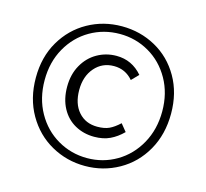

<svg xmlns="http://www.w3.org/2000/svg" viewBox="-105 -836 1040 967"><g transform="rotate(15 415.5 -352.0)"><path d="M63 -354Q63 -462 111 -544Q159 -626 239.5 -671Q320 -716 416 -716Q512 -716 592.5 -671.5Q673 -627 720.5 -544.5Q768 -462 768 -354Q768 -246 720.5 -162.5Q673 -79 592 -33.5Q511 12 416 12Q321 12 240 -33.5Q159 -79 111 -162.5Q63 -246 63 -354ZM227 -351Q227 -415 254.5 -464Q282 -513 328 -539Q374 -565 428 -565Q509 -565 563 -502L528 -466Q489 -512 429 -512Q368 -512 329 -467Q290 -422 290 -351Q290 -279 327 -237Q364 -195 425 -195Q463 -195 487.5 -206.5Q512 -218 540 -244L571 -206Q540 -175 505 -158.5Q470 -142 423 -142Q368 -142 323 -167Q278 -192 252.5 -239.5Q227 -287 227 -351ZM722 -354Q722 -448 680.5 -521.5Q639 -595 569 -635.5Q499 -676 416 -676Q332 -676 262 -635.5Q192 -595 150.5 -521.5Q109 -448 109 -354Q109 -259 150.5 -185Q192 -111 262.5 -70Q333 -29 416 -29Q499 -29 569 -70Q639 -111 680.5 -185.5Q722 -260 722 -354Z"/></g></svg>

Font: Nebula Sans Book
Style: Regular
Weight: 400
Designer: Paul D. Hunt for Adobe (as Source Sans)
Foundry: Nebula Entertainment & Broadcasting LLC
Version: Version 1.010